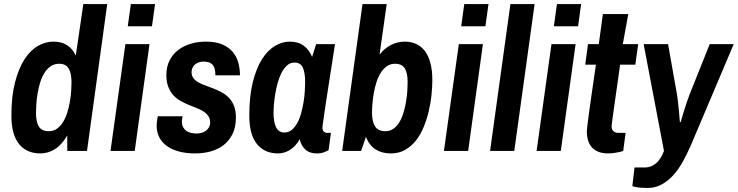

<svg xmlns="http://www.w3.org/2000/svg" viewBox="-20 -743 3631 945"><path d="M36.1 -173.8Q36.1 -269 54 -337.9Q71.8 -406.7 100.6 -451.2Q129.4 -495.6 166.5 -516.8Q203.6 -538.1 242.2 -538.1Q283.7 -538.1 310.8 -520.3Q337.9 -502.4 353 -469.2L390.1 -723.1H507.8L408.2 0H311V-76.2Q283.2 -28.8 249.5 -8.3Q215.8 12.2 179.2 12.2Q110.8 12.2 73.5 -34.4Q36.1 -81.1 36.1 -173.8ZM220.2 -97.2Q243.7 -97.2 261 -109.9Q278.3 -122.6 290.8 -143.1Q303.2 -163.6 311.3 -189.7Q319.3 -215.8 324 -242.7Q328.6 -269.5 330.3 -294.4Q332 -319.3 332 -337.9Q332 -381.8 318.1 -405.5Q304.2 -429.2 271 -429.2Q246.1 -429.2 228 -416Q210 -402.8 197.3 -381.8Q184.6 -360.8 176.8 -334.2Q168.9 -307.6 164.6 -280.5Q160.2 -253.4 158.7 -228.5Q157.2 -203.6 157.2 -186Q157.2 -142.6 171.4 -119.9Q185.5 -97.2 220.2 -97.2Z M743.2 -723.1 728 -613.8H608.9L624 -723.1ZM715.8 -525.9 643.1 0H523.9L597.2 -525.9Z M751 -124Q751 -132.3 752 -140.9Q752.9 -149.4 753.9 -156.2Q755.4 -164.1 756.8 -170.9H878.9L877 -161.1Q876 -157.2 875.5 -153.1Q875 -148.9 875 -146Q875 -128.4 881.3 -116.9Q887.7 -105.5 897.9 -98.4Q908.2 -91.3 921.6 -88.6Q935.1 -85.9 949.2 -85.9Q959.5 -85.9 970.9 -88.9Q982.4 -91.8 991.9 -98.4Q1001.5 -105 1007.8 -115.2Q1014.2 -125.5 1014.2 -140.1Q1014.2 -159.7 1004.9 -172.6Q995.6 -185.5 980.5 -195.1Q965.3 -204.6 946 -211.9Q926.8 -219.2 906.5 -227.8Q886.2 -236.3 866.9 -247.3Q847.7 -258.3 832.5 -275.1Q817.4 -292 808.1 -315.9Q798.8 -339.8 798.8 -374Q798.8 -414.6 814.5 -445.3Q830.1 -476.1 856.7 -496.6Q883.3 -517.1 918.5 -527.6Q953.6 -538.1 993.2 -538.1Q1042 -538.1 1074.2 -524.2Q1106.4 -510.3 1125.7 -487.1Q1145 -463.9 1153.1 -433.8Q1161.1 -403.8 1161.1 -372.1H1040Q1040 -386.7 1037.8 -399.2Q1035.6 -411.6 1029.3 -420.7Q1022.9 -429.7 1011.2 -434.8Q999.5 -439.9 981 -439.9Q969.2 -439.9 958.7 -436.3Q948.2 -432.6 940.2 -426Q932.1 -419.4 927.5 -409.7Q922.9 -399.9 922.9 -388.2Q922.9 -370.1 932.1 -358.2Q941.4 -346.2 956.8 -337.4Q972.2 -328.6 991.9 -321.8Q1011.7 -314.9 1032 -306.9Q1052.2 -298.8 1072 -288.1Q1091.8 -277.3 1107.2 -261.2Q1122.6 -245.1 1131.8 -221.7Q1141.1 -198.2 1141.1 -165Q1141.1 -117.2 1124.5 -83.5Q1107.9 -49.8 1080.1 -28.6Q1052.2 -7.3 1016.1 2.4Q980 12.2 940.9 12.2Q897 12.2 861.8 2.9Q826.7 -6.3 802 -23.9Q777.3 -41.5 764.2 -66.9Q751 -92.3 751 -124Z M1406.2 -538.1Q1447.8 -538.1 1474.9 -518.1Q1502 -498 1516.1 -462.9L1536.1 -525.9H1628.9Q1611.3 -414.1 1597.7 -325.7Q1591.8 -287.6 1586.2 -251.2Q1580.6 -214.8 1576.4 -185.5Q1572.3 -156.2 1569.6 -137.7Q1566.9 -119.1 1566.9 -117.2Q1566.9 -102.1 1573.7 -95.5Q1580.6 -88.9 1590.8 -88.9H1608.9L1597.2 -3.9Q1587.9 1.5 1573.5 6.8Q1559.1 12.2 1538.1 12.2Q1504.9 12.2 1483.6 -6.3Q1462.4 -24.9 1455.1 -58.1Q1445.3 -39.6 1432.6 -26.4Q1419.9 -13.2 1406 -4.6Q1392.1 3.9 1377.4 8.1Q1362.8 12.2 1349.1 12.2Q1282.2 12.2 1244.6 -34.2Q1207 -80.6 1207 -173.8Q1207 -269 1224.1 -337.9Q1241.2 -406.7 1269.3 -451.2Q1297.4 -495.6 1333.3 -516.8Q1369.1 -538.1 1406.2 -538.1ZM1379.9 -90.8Q1400.9 -90.8 1416.5 -104Q1432.1 -117.2 1443.6 -138.4Q1455.1 -159.7 1462.4 -186.5Q1469.7 -213.4 1474.1 -240.7Q1478.5 -268.1 1480.2 -293.7Q1481.9 -319.3 1481.9 -337.9Q1481.9 -383.8 1470.9 -409.4Q1460 -435.1 1429.2 -435.1Q1408.2 -435.1 1392.6 -420.9Q1377 -406.7 1365.5 -384.3Q1354 -361.8 1346.4 -334.2Q1338.9 -306.6 1334.5 -279.3Q1330.1 -252 1328.1 -228.3Q1326.2 -204.6 1326.2 -189.9Q1326.2 -141.6 1338.9 -116.2Q1351.6 -90.8 1379.9 -90.8Z M1903.3 12.2Q1860.8 12.2 1829.3 -7.1Q1797.9 -26.4 1781.2 -69.8L1757.3 0H1664.1L1764.2 -723.1H1883.3L1848.1 -474.1Q1870.1 -503.4 1902.8 -520.8Q1935.5 -538.1 1973.1 -538.1Q2002.9 -538.1 2027.8 -526.9Q2052.7 -515.6 2070.6 -492.7Q2088.4 -469.7 2098.1 -433.8Q2107.9 -397.9 2107.9 -349.1Q2107.9 -315.4 2103.8 -275.4Q2099.6 -235.4 2090.1 -195.3Q2080.6 -155.3 2065.2 -117.7Q2049.8 -80.1 2027.1 -51.3Q2004.4 -22.5 1973.6 -5.1Q1942.9 12.2 1903.3 12.2ZM1924.3 -429.2Q1900.9 -429.2 1883.3 -416.5Q1865.7 -403.8 1853 -383.1Q1840.3 -362.3 1832.3 -336.4Q1824.2 -310.5 1819.6 -283.7Q1814.9 -256.8 1813 -231.7Q1811 -206.5 1811 -188Q1811 -144 1826.2 -120.6Q1841.3 -97.2 1876 -97.2Q1899.9 -97.2 1917.5 -110.1Q1935.1 -123 1947.3 -144.3Q1959.5 -165.5 1967 -191.9Q1974.6 -218.3 1979 -245.4Q1983.4 -272.5 1984.9 -297.4Q1986.3 -322.3 1986.3 -339.8Q1986.3 -383.8 1972.2 -406.5Q1958 -429.2 1924.3 -429.2Z M2384.3 -723.1 2369.1 -613.8H2250L2265.1 -723.1ZM2356.9 -525.9 2284.2 0H2165L2238.3 -525.9Z M2611.3 -723.1 2511.2 0H2392.1L2492.2 -723.1Z M2840.3 -723.1 2825.2 -613.8H2706.1L2721.2 -723.1ZM2813 -525.9 2740.2 0H2621.1L2694.3 -525.9Z M2868.2 -96.2Q2868.2 -100.6 2870.1 -117.2Q2872.1 -133.8 2875.2 -158Q2878.4 -182.1 2882.3 -211.2Q2886.2 -240.2 2890.6 -270Q2900.4 -339.8 2913.1 -424.8H2860.4L2874 -525.9H2927.2L2947.3 -673.8H3072.3L3045.4 -525.9H3121.1L3106.9 -424.8H3032.2Q3020 -342.8 3011.2 -276.9Q3007.3 -249 3003.4 -221.9Q2999.5 -194.8 2996.6 -173.1Q2993.7 -151.4 2991.9 -137.5Q2990.2 -123.5 2990.2 -122.1Q2990.2 -88.9 3026.4 -88.9H3059.1L3047.4 0Q3041 2.4 3032 4.4Q3022.9 6.3 3012.9 8.3Q3002.9 10.3 2992.9 11.2Q2982.9 12.2 2974.1 12.2Q2943.8 12.2 2923.6 3.4Q2903.3 -5.4 2891.1 -20.3Q2878.9 -35.2 2873.5 -54.7Q2868.2 -74.2 2868.2 -96.2Z M3157.2 81.1Q3182.6 81.1 3207 62.3Q3231.4 43.5 3248 0L3147.9 -525.9H3268.1L3312 -278.8Q3314.5 -263.7 3317.1 -240.5Q3319.8 -217.3 3321.8 -195.3Q3323.7 -169.4 3326.2 -142.1H3330.1Q3337.4 -168 3345.2 -192.9Q3352.1 -214.4 3359.6 -237.5Q3367.2 -260.7 3374 -277.8L3473.1 -525.9H3591.3L3379.9 -26.9Q3361.3 15.6 3340.1 53.7Q3318.8 91.8 3292.7 120.4Q3266.6 148.9 3235.6 165.5Q3204.6 182.1 3167 182.1Q3130.9 182.1 3111.6 178Q3092.3 173.8 3092.3 172.9L3103 81.1Z"/></svg>

Font: Archivo Narrow
Style: Bold Italic
Weight: 700
Italic angle: -8°
Designer: Hector Gatti
Foundry: Hector Gatti
Version: 1.002; ttfautohint (v0.8)